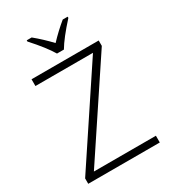

<svg xmlns="http://www.w3.org/2000/svg" viewBox="-208 -968 950 1071"><g transform="rotate(-30 267.5 -432.5)"><path d="M498 0H37.1V-34.7L425.3 -619.6H54.7V-663.1H487.3V-628.4L98.6 -43.5H498ZM403.8 -856.9Q326.7 -772 293.9 -716.3H249.5Q215.3 -773.9 140.1 -856.9V-864.7H171.9Q223.6 -822.3 272 -771Q320.8 -822.8 372.1 -864.7H403.8Z"/></g></svg>

Font: Bpm'online Open Sans Light
Style: Regular
Weight: 300
Foundry: Ascender Corporation
Version: Version 1.10